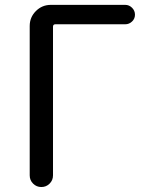

<svg xmlns="http://www.w3.org/2000/svg" viewBox="-20 -753 597 773"><path d="M99.6 -46.9V-648.4Q99.6 -683.6 124.5 -708.5Q149.4 -733.4 184.6 -733.4H484.4Q500 -733.4 511.7 -721.7Q523.4 -710 523.4 -693.8Q523.4 -677.7 511.7 -666.5Q500 -655.3 484.4 -655.3H203.1Q193.4 -655.3 193.4 -645.5V-46.9Q193.4 -27.3 179.7 -13.7Q166 0 146.5 0Q127 0 113.3 -13.7Q99.6 -27.3 99.6 -46.9Z"/></svg>

Font: Gen Jyuu GothicX Regular
Style: Regular
Weight: 400
Designer: [Source Han Sans]
Ryoko NISHIZUKA  (kana & ideographs); Paul D. Hunt (Latin, Greek & Cyrillic); Wenlong ZHANG  (bopomofo
Version: Version 1.002.20150607